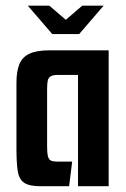

<svg xmlns="http://www.w3.org/2000/svg" viewBox="-20 -644 436 664"><path d="M76.2 -624.3H150.7L207.6 -575.5L264.4 -624.3H338.3L253.7 -526.1H160.8ZM119.8 0Q80.5 0 63 -12.3Q45.5 -24.6 41.2 -53.3Q36.9 -81.9 36.9 -130.3V-357.9Q36.9 -396.9 46.9 -421.7Q56.8 -446.4 81.8 -458.2Q106.8 -470 151.8 -470H355.8V0H249.8V-384.9H180.1Q163.3 -384.9 155.2 -380Q147.2 -375.1 145 -364.6Q142.9 -354 142.9 -335.5V-137.4Q142.9 -114.3 145.9 -103.1Q148.9 -91.9 156.4 -88.5Q163.9 -85.1 178.4 -85.1H229.6L219 0Z"/></svg>

Font: Smooch Sans Thin
Style: Regular
Weight: 100
Designer: Robert E. Leuschke
Foundry: Robert E. Leuschke
Version: Version 1.010